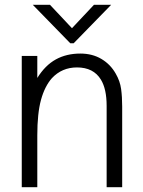

<svg xmlns="http://www.w3.org/2000/svg" viewBox="-20 -783 598 803"><path d="M71 0V-549H136V-457Q169 -510 213.5 -534.5Q258 -559 316 -559Q366 -559 404 -536.5Q442 -514 464 -475Q482 -444 486.5 -411Q491 -378 491 -337V0H426V-340Q426 -411 402 -450Q371 -501 302 -501Q239 -501 197 -456Q167 -422 151.5 -365.5Q136 -309 136 -217V0ZM288 -602H274L117 -763H189L281 -665L373 -763H445Z"/></svg>

Font: Open Sauce One Light
Style: Regular
Weight: 300
Designer: Alfredo Marco Pradil
Foundry: Creative Sauce Fz LLC
Version: Version 1.477